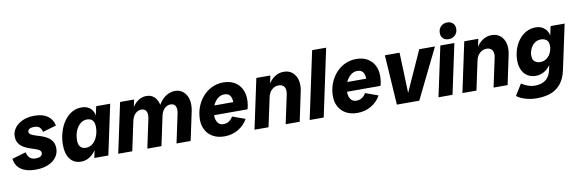

<svg xmlns="http://www.w3.org/2000/svg" viewBox="-81 -1287 6065 2008"><g transform="rotate(-10 2951.5 -283.0)"><path d="M198 14Q103 14 46 -25Q-11 -64 -21 -140L126 -183Q137 -141 159 -121.5Q181 -102 217 -102Q261 -102 276.5 -116Q292 -130 292 -147Q292 -167 274 -179Q256 -191 227.5 -200Q199 -209 167.5 -220Q136 -231 107.5 -249Q79 -267 61 -295.5Q43 -324 43 -368Q43 -413 72 -453.5Q101 -494 155 -519Q209 -544 284 -544Q369 -544 421 -508Q473 -472 488 -404L344 -362Q334 -397 316 -413Q298 -429 262 -429Q223 -429 207.5 -417Q192 -405 192 -389Q192 -371 210.5 -359.5Q229 -348 258.5 -339Q288 -330 321 -319Q354 -308 383.5 -289.5Q413 -271 431.5 -242Q450 -213 450 -167Q450 -117 420 -75.5Q390 -34 333.5 -10Q277 14 198 14Z M682 14Q609 14 566.5 -40Q524 -94 524 -189Q524 -259 542.5 -323Q561 -387 595 -436.5Q629 -486 676.5 -515Q724 -544 783 -544Q849 -544 885.5 -503Q922 -462 920 -385L898 -226Q874 -111 816 -48.5Q758 14 682 14ZM757 -120Q798 -120 829.5 -146.5Q861 -173 879 -218Q897 -263 897 -318Q897 -364 876.5 -387Q856 -410 818 -410Q777 -410 745.5 -383.5Q714 -357 696 -312Q678 -267 678 -212Q678 -166 698.5 -143Q719 -120 757 -120ZM824 0 855 -147 900 -265 907 -391 937 -530H1086L973 0Z M1078 0 1191 -530H1340L1307 -375L1266 -306Q1282 -382 1312 -435Q1342 -488 1383 -516Q1424 -544 1472 -544Q1534 -544 1570 -496Q1606 -448 1604 -374L1555 -306Q1571 -382 1604 -435Q1637 -488 1681.5 -516Q1726 -544 1776 -544Q1820 -544 1852 -521.5Q1884 -499 1901.5 -461Q1919 -423 1919 -374Q1919 -338 1912 -306L1847 0H1697L1762 -306Q1764 -317 1765 -326Q1766 -335 1766 -343Q1766 -378 1750 -395.5Q1734 -413 1705 -413Q1670 -413 1641.5 -386Q1613 -359 1602 -306L1537 0H1387L1452 -306Q1454 -317 1455 -326.5Q1456 -336 1456 -344Q1456 -378 1440 -395.5Q1424 -413 1395 -413Q1360 -413 1331.5 -386Q1303 -359 1292 -306L1227 0Z M2205 14Q2136 14 2085.5 -13.5Q2035 -41 2008 -90Q1981 -139 1981 -201Q1981 -271 2004 -333Q2027 -395 2068.5 -442.5Q2110 -490 2166 -517Q2222 -544 2289 -544Q2357 -544 2405.5 -516Q2454 -488 2479.5 -439.5Q2505 -391 2505 -327Q2505 -301 2501.5 -274.5Q2498 -248 2490 -223H2065L2087 -323H2403L2353 -265Q2355 -276 2356 -288Q2357 -300 2357 -312Q2357 -368 2337.5 -393.5Q2318 -419 2277 -419Q2238 -419 2205.5 -392Q2173 -365 2154 -319Q2135 -273 2135 -218Q2135 -174 2155.5 -144Q2176 -114 2216 -114Q2252 -114 2278 -132Q2304 -150 2317 -177L2453 -128Q2418 -64 2353 -25Q2288 14 2205 14Z M2525 0 2638 -530H2787L2746 -340L2713 -304Q2729 -381 2760.5 -434.5Q2792 -488 2835.5 -516Q2879 -544 2929 -544Q2997 -544 3037.5 -497.5Q3078 -451 3078 -377Q3078 -361 3076.5 -345Q3075 -329 3071 -312L3005 0H2856L2921 -304Q2923 -315 2924 -323Q2925 -331 2925 -338Q2925 -375 2905.5 -394Q2886 -413 2853 -413Q2813 -413 2781.5 -385Q2750 -357 2739 -304L2674 0Z M3111 0 3263 -715H3412L3260 0Z M3617 14Q3548 14 3497.5 -13.5Q3447 -41 3420 -90Q3393 -139 3393 -201Q3393 -271 3416 -333Q3439 -395 3480.5 -442.5Q3522 -490 3578 -517Q3634 -544 3701 -544Q3769 -544 3817.5 -516Q3866 -488 3891.5 -439.5Q3917 -391 3917 -327Q3917 -301 3913.5 -274.5Q3910 -248 3902 -223H3477L3499 -323H3815L3765 -265Q3767 -276 3768 -288Q3769 -300 3769 -312Q3769 -368 3749.5 -393.5Q3730 -419 3689 -419Q3650 -419 3617.5 -392Q3585 -365 3566 -319Q3547 -273 3547 -218Q3547 -174 3567.5 -144Q3588 -114 3628 -114Q3664 -114 3690 -132Q3716 -150 3729 -177L3865 -128Q3830 -64 3765 -25Q3700 14 3617 14Z M4129 0 4368 -530H4535L4275 0ZM4037 0 4003 -530H4159L4178 0Z M4691 -580Q4653 -580 4631 -601.5Q4609 -623 4609 -659Q4609 -703 4636.5 -729Q4664 -755 4703 -755Q4742 -755 4764 -733Q4786 -711 4786 -675Q4786 -632 4758.5 -606Q4731 -580 4691 -580ZM4479 0 4592 -530H4741L4628 0Z M4733 0 4846 -530H4995L4954 -340L4921 -304Q4937 -381 4968.5 -434.5Q5000 -488 5043.5 -516Q5087 -544 5137 -544Q5205 -544 5245.5 -497.5Q5286 -451 5286 -377Q5286 -361 5284.5 -345Q5283 -329 5279 -312L5213 0H5064L5129 -304Q5131 -315 5132 -323Q5133 -331 5133 -338Q5133 -375 5113.5 -394Q5094 -413 5061 -413Q5021 -413 4989.5 -385Q4958 -357 4947 -304L4882 0Z M5492 189Q5427 189 5371 172Q5315 155 5279 127L5353 8Q5386 30 5421.5 42.5Q5457 55 5494 55Q5540 55 5575 41Q5610 27 5633.5 -3Q5657 -33 5667 -80L5684 -160L5722 -265L5736 -404L5763 -530H5912L5811 -57Q5792 34 5748 88Q5704 142 5639.5 165.5Q5575 189 5492 189ZM5521 -44Q5470 -44 5433 -68Q5396 -92 5376 -135Q5356 -178 5356 -234Q5356 -295 5374 -351Q5392 -407 5425.5 -450.5Q5459 -494 5505 -519Q5551 -544 5607 -544Q5667 -544 5707.5 -503Q5748 -462 5746 -385L5721 -226Q5705 -168 5675.5 -127.5Q5646 -87 5606.5 -65.5Q5567 -44 5521 -44ZM5592 -178Q5634 -178 5663 -201.5Q5692 -225 5706.5 -259Q5721 -293 5721 -326Q5721 -374 5696 -392Q5671 -410 5639 -410Q5597 -410 5568.5 -387Q5540 -364 5525 -329.5Q5510 -295 5510 -262Q5510 -214 5535 -196Q5560 -178 5592 -178Z"/></g></svg>

Font: Radio Canada Big
Style: Bold Italic
Weight: 700
Italic angle: -12°
Designer: Étienne Aubert Bonn
Foundry: Coppers and Brasses
Version: Version 1.001